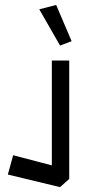

<svg xmlns="http://www.w3.org/2000/svg" viewBox="-20 -603 362 776"><path d="M11.7 102.5 33.2 24.4 189.5 65.4V-358.4H259.8V120.1L222.7 153.3ZM269.5 -436.5 222.7 -418.9 138.7 -565.4 207 -583Z"/></svg>

Font: Poor Story
Style: Regular
Weight: 400
Designer: YoonDesign Inc.
Foundry: YoonDesign Inc.
Version: Version 3.00